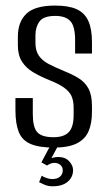

<svg xmlns="http://www.w3.org/2000/svg" viewBox="-20 -523 387 689"><path d="M172.9 6.6Q119.3 6.6 89.1 -6.7Q59 -19.9 47.2 -49.7Q35.4 -79.5 35.4 -127.9V-171.2H97.7V-113.6Q97.7 -66.5 113.8 -48.5Q130 -30.6 172.3 -30.6Q209.4 -30.6 226.8 -48.9Q244.2 -67.2 244.2 -109.5V-137.7Q244.2 -160.6 236.9 -177.4Q229.6 -194.3 210.2 -208.3Q190.9 -222.2 156.2 -235.8Q123.5 -249.1 98.3 -264.2Q73.1 -279.3 58.6 -302.3Q44.1 -325.3 44.1 -361.3V-391.5Q44.1 -444 74.5 -473.5Q104.8 -503 178.1 -503Q226.1 -503 254.8 -490.1Q283.5 -477.1 296.8 -448.2Q310 -419.4 310 -372.9V-331H249.5V-379.2Q249.5 -429.1 232.2 -447.5Q215 -465.9 178.4 -465.9Q136.3 -465.9 121.8 -445.9Q107.2 -425.9 107.2 -396.4V-369.2Q107.2 -340.8 119.6 -322.9Q132 -305 155.1 -293.1Q178.2 -281.2 210.5 -267.8Q239.5 -256.2 261.8 -242.5Q284.2 -228.8 297.1 -205.9Q310 -182.9 310 -142.5V-120.1Q310 -79.6 297.5 -51.2Q284.9 -22.9 255 -8.1Q225.1 6.6 172.9 6.6ZM168.8 145.5Q153.2 145.5 140.6 140.2Q128 134.9 120.3 130.9L129.7 107.4Q135.3 112 147.1 115.8Q158.9 119.6 166 119.6Q186.2 119.6 195.7 110.6Q205.2 101.6 205.2 88.9Q205.2 75.9 196.6 68.7Q188 61.5 174.6 61.5Q167.9 61.5 161.2 64.2Q154.5 66.9 148.9 71L128.6 59.7L160.3 0H188.5L161.1 50.9L155.5 49Q162.2 44.6 171.2 42.5Q180.1 40.4 189.1 40.4Q214.1 40.4 228.1 55.5Q242.2 70.6 242.2 87.6Q242.2 112.6 223 129.1Q203.8 145.5 168.8 145.5Z"/></svg>

Font: Alumni Sans SC Thin
Style: Regular
Weight: 100
Designer: Robert E. Leuschke
Foundry: Robert E. Leuschke
Version: Version 1.018